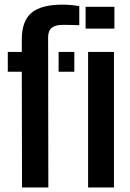

<svg xmlns="http://www.w3.org/2000/svg" viewBox="-20 -830 575 850"><path d="M14.5 -512.5V-600H76.5V-655.5Q76.5 -738 120 -773.8Q163.5 -809.5 257 -809.5Q273 -809.5 293.2 -807.8Q313.5 -806 331 -803V-718.5Q314 -719 295.5 -719.5Q277 -720 257.5 -720Q225.5 -720 209.2 -707Q193 -694 193 -664.5L194 0H77.5L76.5 -512.5ZM239.5 -512.5V-600H309V-512.5ZM359 -703.5V-800H486.5V-703.5ZM370 0V-600H484.5V0Z"/></svg>

Font: Big Shoulders Stencil Text
Style: Bold
Weight: 700
Designer: Patric King
Foundry: XO Type Co
Version: Version 1.000